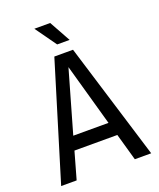

<svg xmlns="http://www.w3.org/2000/svg" viewBox="-151 -921 838 1014"><g transform="rotate(-20 268.0 -414.5)"><path d="M386 -152H145L102 0H15L215 -655H320L521 0H429ZM166 -228H364L266 -577ZM166 -829H255L321 -710H251Z"/></g></svg>

Font: Ropa Sans
Style: Regular
Weight: 400
Designer: Botio Nikoltchev
Foundry: Botjo Nikoltchev
Version: Version 1.002